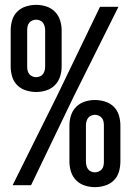

<svg xmlns="http://www.w3.org/2000/svg" viewBox="-20 -763 540 791"><path d="M129 -384Q108 -384 87 -390.5Q66 -397 51 -412Q36 -427 30 -447.5Q24 -468 24 -489V-638Q24 -659 30 -679.5Q36 -700 51 -715Q66 -730 87 -736.5Q108 -743 129 -743Q150 -743 170.5 -736.5Q191 -730 206 -715Q221 -700 227.5 -679.5Q234 -659 234 -638V-489Q234 -468 227.5 -447.5Q221 -427 206 -412Q191 -397 170.5 -390.5Q150 -384 129 -384ZM108 0H32L215 -368L392 -735H468L285 -368ZM129 -445Q137 -445 145 -448.5Q153 -452 157.5 -458.5Q162 -465 164 -473Q166 -481 166 -489V-638Q166 -646 164 -654Q162 -662 157.5 -668.5Q153 -675 145 -678.5Q137 -682 129 -682Q121 -682 113 -678.5Q105 -675 100 -668.5Q95 -662 93.5 -654Q92 -646 92 -638V-489Q92 -481 93.5 -473Q95 -465 100 -458.5Q105 -452 113 -448.5Q121 -445 129 -445ZM371 8Q350 8 329.5 1.5Q309 -5 294 -20Q279 -35 272.5 -55.5Q266 -76 266 -98V-246Q266 -267 272.5 -287.5Q279 -308 294 -323Q309 -338 329.5 -344.5Q350 -351 371 -351Q392 -351 413 -344.5Q434 -338 449 -323Q464 -308 470 -287.5Q476 -267 476 -246V-98Q476 -76 470 -55.5Q464 -35 449 -20Q434 -5 413 1.5Q392 8 371 8ZM371 -53Q379 -53 387 -56.5Q395 -60 400 -66.5Q405 -73 406.5 -81Q408 -89 408 -98V-246Q408 -254 406.5 -262Q405 -270 400 -276.5Q395 -283 387 -286.5Q379 -290 371 -290Q363 -290 355 -286.5Q347 -283 342.5 -276.5Q338 -270 336 -262Q334 -254 334 -246V-98Q334 -89 336 -81Q338 -73 342.5 -66.5Q347 -60 355 -56.5Q363 -53 371 -53Z"/></svg>

Font: Moesevka
Style: Regular
Weight: 400
Monospace: yes
Designer: Belleve Invis
Foundry: Belleve Invis
Version: Version 32.5.0; ttfautohint (v1.8.4)